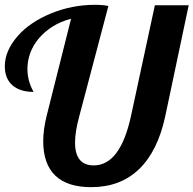

<svg xmlns="http://www.w3.org/2000/svg" viewBox="-25 -774 807 801"><path d="M155.3 -185.1Q155.3 -232.4 169.4 -290L271.5 -695.8Q228.5 -684.6 194.3 -663.1Q160.2 -641.6 136.2 -612.8Q113.3 -585.4 101.3 -553Q89.4 -520.5 89.4 -486.3Q89.4 -436 115.2 -390.6Q58.1 -390.6 26.6 -418.5Q-4.9 -446.3 -4.9 -497.6Q-4.9 -530.3 9 -562.3Q22.9 -594.2 48.8 -623.5Q73.2 -651.9 108.4 -675.8Q143.6 -699.7 186 -717.3Q274.9 -753.9 371.1 -753.9Q404.8 -753.9 427.2 -749L305.2 -287.1Q288.1 -224.6 288.1 -179.2Q288.1 -84 366.2 -84Q476.6 -84 521.5 -290L621.1 -752H762.2L664.6 -290Q633.3 -143.6 555.2 -68.4Q477.1 6.8 355.5 6.8Q255.9 6.8 205.6 -41.5Q155.3 -89.8 155.3 -185.1Z"/></svg>

Font: Pattaya
Style: Regular
Weight: 400
Designer: Pablo Impallari / Thai characters Designed by Thanarat Vachiruckul and Suppakit Chalermlarp
Foundry: Pablo Impallari
Version: Version 2.001